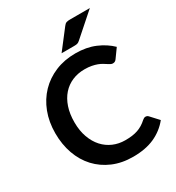

<svg xmlns="http://www.w3.org/2000/svg" viewBox="-218 -1060 1096 1197"><g transform="rotate(-30 330.5 -461.0)"><path d="M576.5 -170.5Q587.5 -170.5 596 -162L649 -104.5Q605 -50 540.8 -21Q476.5 8 386.5 8Q306 8 241.8 -19.5Q177.5 -47 132 -96Q86.5 -145 62.2 -213Q38 -281 38 -361.5Q38 -443 64 -510.8Q90 -578.5 137.2 -627.5Q184.5 -676.5 250 -703.8Q315.5 -731 395 -731Q474 -731 535.2 -705Q596.5 -679 639.5 -637L594.5 -574.5Q590.5 -568.5 584.2 -564Q578 -559.5 567 -559.5Q559.5 -559.5 551.5 -563.8Q543.5 -568 534 -574.2Q524.5 -580.5 512 -588Q499.5 -595.5 483 -601.8Q466.5 -608 444.8 -612.2Q423 -616.5 394.5 -616.5Q346 -616.5 305.8 -599.2Q265.5 -582 236.5 -549.2Q207.5 -516.5 191.5 -469.2Q175.5 -422 175.5 -361.5Q175.5 -300.5 192.8 -253Q210 -205.5 239.5 -173Q269 -140.5 309 -123.2Q349 -106 395 -106Q422.5 -106 444.8 -109Q467 -112 485.8 -118.5Q504.5 -125 521.2 -135.2Q538 -145.5 554.5 -160.5Q559.5 -165 565 -167.8Q570.5 -170.5 576.5 -170.5ZM615 -930.5 453 -787.5Q443 -778.5 434 -776.5Q425 -774.5 411 -774.5H321.5L426 -910Q431 -917 436 -921.2Q441 -925.5 447 -927.5Q453 -929.5 460.2 -930Q467.5 -930.5 477.5 -930.5Z"/></g></svg>

Font: Lato 2
Style: Bold
Weight: 700
Designer: Lukasz Dziedzic with Adam Twardoch and Botio Nikoltchev
Foundry: tyPoland Lukasz Dziedzic
Version: Version 2.015; 2015-08-06; http://www.latofonts.com/